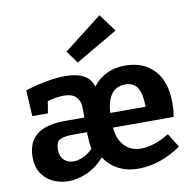

<svg xmlns="http://www.w3.org/2000/svg" viewBox="-90 -927 1038 1031"><g transform="rotate(-10 428.5 -411.5)"><path d="M70 -365 62 -507Q127 -527 181.5 -536.5Q236 -546 280 -546Q406 -546 430 -465L431 -462Q461 -503 506 -524.5Q551 -546 605 -546Q708 -546 765.5 -483Q823 -420 823 -306Q823 -257 816 -229H486Q491 -165 526 -128.5Q561 -92 616 -92Q686 -92 770 -143L817 -67Q701 12 583 12Q523 12 475.5 -12.5Q428 -37 399 -82Q357 -34 304.5 -10.5Q252 13 202 13Q156 13 117.5 -5.5Q79 -24 56 -59.5Q33 -95 33 -146Q33 -227 83 -268Q133 -309 238 -309H344V-356Q344 -444 255 -444Q217 -444 166 -430L155 -365ZM591 -446Q494 -446 485 -309H678Q677 -382 656 -414Q635 -446 591 -446ZM247 -87Q271 -87 299 -99.5Q327 -112 352 -137Q345 -177 344 -229H268Q216 -229 195 -216Q174 -203 174 -164Q174 -126 195 -106.5Q216 -87 247 -87ZM360 -606 311 -674 519 -836 590 -740Z"/></g></svg>

Font: Bitter
Style: Bold
Weight: 700
Designer: Sol Matas, and Bitter project Authors
Foundry: Sol Matas
Version: Version 2.001